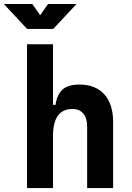

<svg xmlns="http://www.w3.org/2000/svg" viewBox="-64 -958 670 978"><path d="M379.9 0V-312.5Q379.9 -355.9 360.6 -379.4Q341.3 -402.8 305.5 -402.8Q206.1 -402.8 206.1 -266.6L175.8 -423.8H218.8Q226.1 -476.1 254.4 -501.7Q282.7 -527.3 340.3 -527.3Q422.4 -527.3 467.3 -477.5Q512.2 -427.7 512.2 -336.9V0ZM73.7 0V-732.4H206.1V0ZM74.2 -810.5 -44.4 -937.5H100.6L145.5 -873.5H135.7L180.7 -937.5H325.7L207 -810.5Z"/></svg>

Font: Cascadia Code PL
Style: Regular
Weight: 400
Monospace: yes
Designer: Aaron Bell
Foundry: Saja Typeworks
Version: Version 2102.003